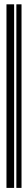

<svg xmlns="http://www.w3.org/2000/svg" viewBox="-20 -832 122 910"><path d="M10.7 58.6V-811.5H46.9V58.6ZM57.6 58.6V-811.5H82V58.6Z"/></svg>

Font: Libre Barcode EAN13 Text
Style: Regular
Weight: 400
Version: Version 1.008; ttfautohint (v1.8.3)